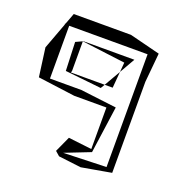

<svg xmlns="http://www.w3.org/2000/svg" viewBox="-95 -552 628 656"><g transform="rotate(20 219.0 -224.0)"><path d="M184 8 266 18 374 -1V-7V-13V-332L384 -438L273 -466H65L50 -426L47 -423H49L13 -326L27 -222L162 -204H279V-53L194 -63L168 -6ZM193 -8 285 -44 309 -215 178 -231H64V-423H349V-13ZM126 -281V-389L102 -378L106 -274L238 -260L247 -275H124L126 -281ZM313 -390H128L126 -389L284 -369L281 -334ZM247 -275 281 -334 276 -275Z"/></g></svg>

Font: Quebrada
Style: Regular
Weight: 400
Designer: deFharo
Foundry: deFharo
Version: Version 1.034 2012